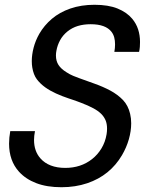

<svg xmlns="http://www.w3.org/2000/svg" viewBox="-20 -762 642 796"><path d="M234.9 14.2Q174.3 14.2 130.4 -2.7Q86.4 -19.5 58.6 -50.3Q17.6 -95.7 17.6 -166.5Q17.6 -178.7 18.8 -191.7Q20 -204.6 22.5 -218.3H125Q123 -208.5 122.1 -199.5Q121.1 -190.4 121.1 -182.1Q121.1 -135.3 147.5 -105.5Q164.6 -85.9 190.7 -75.9Q216.8 -65.9 250.5 -65.9Q315.4 -65.9 361.8 -102.5Q384.8 -120.6 400.6 -146.7Q416.5 -172.9 421.9 -205.6Q423.8 -216.8 423.8 -229Q423.8 -249 417.5 -263.7Q411.1 -278.3 399.9 -289.6Q387.2 -302.2 366.9 -313.2Q346.7 -324.2 315.9 -335.9Q307.1 -339.4 298.8 -342.3Q290.5 -345.2 283.4 -347.7Q276.4 -350.1 271.2 -351.8Q266.1 -353.5 264.6 -354Q236.8 -363.3 212.2 -374.5Q187.5 -385.7 167.5 -399.9Q147 -414.6 132.8 -433.3Q118.7 -452.1 113.8 -482.4Q111.8 -493.7 111.8 -508.8Q111.8 -535.2 119.4 -564.5Q127 -593.8 143.1 -622.1Q163.1 -656.7 194.8 -683.8Q226.6 -710.9 271.5 -726.6Q316.9 -742.2 371.6 -742.2Q429.2 -742.2 467.5 -726.6Q505.9 -710.9 528.3 -684.1Q544.9 -664.1 552.7 -639.9Q560.5 -615.7 560.5 -587.9Q560.5 -578.1 559.8 -567.9Q559.1 -557.6 556.6 -546.9H454.1Q457 -563 457 -578.1Q457 -593.8 453.6 -606.7Q450.2 -619.6 442.4 -629.9Q418 -661.6 356 -661.6Q326.7 -661.6 302.7 -654.3Q278.8 -647 259.3 -631.3Q240.2 -615.7 229 -595Q217.8 -574.2 213.9 -551.8Q211.9 -542 211.9 -531.7Q211.9 -509.3 222.4 -492.9Q232.9 -476.6 254.9 -462.9Q269 -453.6 283.7 -447.5Q298.3 -441.4 309.6 -437.5Q338.9 -426.8 372.8 -414.8Q406.7 -402.8 437 -386.7Q467.8 -370.1 489.5 -347.7Q511.2 -325.2 519.5 -290Q523.9 -271.5 523.9 -251Q523.9 -218.8 514.2 -184.6Q504.4 -150.4 485.8 -118.7Q461.4 -77.1 425.5 -47.9Q389.6 -18.6 341.8 -2.4Q292.5 14.2 234.9 14.2Z"/></svg>

Font: Hack
Style: Italic
Weight: 400
Italic angle: -11°
Monospace: yes
Designer: Christopher Simpkins
Foundry: Christopher Simpkins
Version: Version 2.019; ttfautohint (v1.4.1) -l 4 -r 80 -G 350 -x 0 -